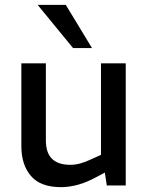

<svg xmlns="http://www.w3.org/2000/svg" viewBox="-20 -764 613 791"><path d="M231 7Q147 7 107.5 -39Q68 -85 68 -162V-503H169V-186Q169 -134 194.5 -109.5Q220 -85 269 -85Q291 -85 312 -91Q333 -97 356 -108L396 -126V-503H498V0H420L408 -78L429 -62L376 -34Q338 -13 301.5 -3Q265 7 231 7ZM281 -566 135 -744H251L359 -566Z"/></svg>

Font: REM Medium
Style: Regular
Weight: 400
Version: Version 1.005;gftools[0.9.28]